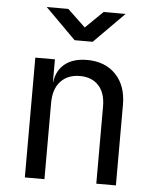

<svg xmlns="http://www.w3.org/2000/svg" viewBox="-55 -831 709 878"><g transform="rotate(5 300.0 -392.5)"><path d="M92 0V-550H182V-445H183Q190 -500 228 -530Q266 -560 329 -560Q412 -560 461 -509Q510 -458 510 -370V0H420V-354Q420 -417 388.5 -450.5Q357 -484 303 -484Q247 -484 214.5 -449Q182 -414 182 -350V0ZM264 -645 124 -785H223L305 -707L385 -785H486L347 -645Z"/></g></svg>

Font: JetBrainsMono NFM
Style: Regular
Weight: 400
Monospace: yes
Designer: Philipp Nurullin, Konstantin Bulenkov
Foundry: JetBrains
Version: Version 2.304; ttfautohint (v1.8.4.7-5d5b);Nerd Fonts 3.3.0